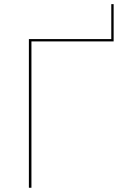

<svg xmlns="http://www.w3.org/2000/svg" viewBox="-20 -884 570 904"><path d="M515 -689H128V0H116V-700H504V-864.5H515Z"/></svg>

Font: Lato Hairline
Style: Regular
Weight: 100
Designer: Lukasz Dziedzic
Foundry: tyPoland Lukasz Dziedzic
Version: Version 2.007; 2014-02-27